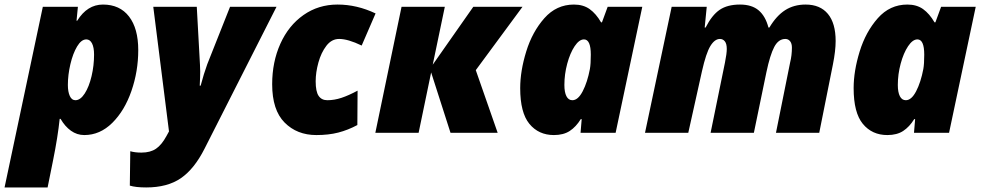

<svg xmlns="http://www.w3.org/2000/svg" viewBox="-62 -583 4307 843"><path d="M126 -553H280L274 -492H277Q321 -563 390 -563Q464 -563 504.5 -510.5Q545 -458 545 -363Q545 -270 515 -183.5Q485 -97 431 -43.5Q377 10 308 10Q276 10 249.5 -9Q223 -28 204 -61H200Q192 17 171 121L147 240H-42ZM351 -343Q351 -375 342 -392.5Q333 -410 317 -410Q295 -410 276.5 -379Q258 -348 247 -301Q236 -254 236 -210Q236 -180 244.5 -161.5Q253 -143 269 -143Q291 -143 310 -172.5Q329 -202 340 -248.5Q351 -295 351 -343Z M508 232 510 81Q530 87 559 87Q598 87 623 70Q648 53 669 14L680 -6L611 -553H802L816 -299Q817 -288 817 -269Q817 -247 815 -207H819Q833 -260 848 -301L948 -553H1152L836 70Q791 159 732 199.5Q673 240 580 240Q534 240 508 232Z M1133 -213Q1133 -311 1169 -391Q1205 -471 1270.5 -517Q1336 -563 1420 -563Q1505 -563 1587 -524L1526 -383Q1466 -412 1427 -412Q1394 -412 1371 -382Q1348 -352 1336 -308.5Q1324 -265 1324 -226Q1324 -181 1337 -162Q1350 -143 1375 -143Q1406 -143 1437.5 -153.5Q1469 -164 1508 -185L1507 -34Q1466 -12 1423.5 -1Q1381 10 1327 10Q1242 10 1187.5 -45Q1133 -100 1133 -213Z M1701 -553H1891L1838 -299L2016 -553H2232L2027 -275L2123 0H1916L1831 -265L1776 0H1586Z M2222 -196Q2222 -271 2248.5 -357Q2275 -443 2328 -503Q2381 -563 2458 -563Q2499 -563 2527 -543Q2555 -523 2577 -485H2581L2606 -553H2758L2641 0H2487L2492 -60H2488Q2467 -26 2439.5 -8Q2412 10 2370 10Q2303 10 2262.5 -39Q2222 -88 2222 -196ZM2528 -280Q2532 -302 2532 -343Q2532 -410 2502 -410Q2481 -410 2461 -380Q2441 -350 2428.5 -303.5Q2416 -257 2416 -210Q2416 -178 2425 -160.5Q2434 -143 2451 -143Q2476 -143 2496.5 -182.5Q2517 -222 2528 -280Z M2887 -553H3041L3032 -462H3036Q3064 -517 3098 -540Q3132 -563 3187 -563Q3239 -563 3269 -537.5Q3299 -512 3312 -462H3316Q3347 -514 3385.5 -538.5Q3424 -563 3475 -563Q3539 -563 3573 -522Q3607 -481 3607 -403Q3607 -360 3595 -300L3535 0H3345L3407 -308Q3415 -340 3415 -374Q3415 -392 3407 -402Q3399 -412 3386 -412Q3356 -412 3337.5 -377Q3319 -342 3303 -266L3248 0H3058L3121 -308Q3129 -348 3129 -368Q3129 -391 3120.5 -401.5Q3112 -412 3099 -412Q3076 -412 3057 -381Q3038 -350 3020 -270L2960 0H2770Z M3686 -196Q3686 -271 3712.5 -357Q3739 -443 3792 -503Q3845 -563 3922 -563Q3963 -563 3991 -543Q4019 -523 4041 -485H4045L4070 -553H4222L4105 0H3951L3956 -60H3952Q3931 -26 3903.5 -8Q3876 10 3834 10Q3767 10 3726.5 -39Q3686 -88 3686 -196ZM3992 -280Q3996 -302 3996 -343Q3996 -410 3966 -410Q3945 -410 3925 -380Q3905 -350 3892.5 -303.5Q3880 -257 3880 -210Q3880 -178 3889 -160.5Q3898 -143 3915 -143Q3940 -143 3960.5 -182.5Q3981 -222 3992 -280Z"/></svg>

Font: Noto Sans Display Black
Style: Italic
Weight: 900
Italic angle: -12°
Designer: Monotype Design team
Foundry: Monotype Imaging Inc.
Version: Version 1.000